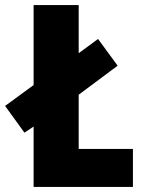

<svg xmlns="http://www.w3.org/2000/svg" viewBox="-43 -734 563 754"><path d="M89 0H479V-149H266V-362L419 -476L342 -581L266 -525V-714H89V-400L-23 -318L53 -213L89 -237Z"/></svg>

Font: Noto Sans Gurmukhi Condensed Black
Style: Regular
Weight: 900
Width: 3
Designer: Jelle Bosma - Monotype Design Team
Foundry: Monotype Imaging Inc.
Version: Version 2.004